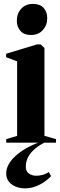

<svg xmlns="http://www.w3.org/2000/svg" viewBox="-20 -746 314 1004"><path d="M12.5 0V-18.5L69.5 -35.5V-425L12 -447V-465L174 -514H192.5L212.5 -495V-35.5L273 -18.5V0ZM141 -563Q106.5 -563 87.2 -584Q68 -605 68 -637.5Q68 -675.5 91 -700.5Q114 -725.5 153 -725.5H154Q189 -725.5 208 -704.8Q227 -684 227 -651Q227 -614.5 204 -588.8Q181 -563 142 -563ZM110.5 239Q85.5 239 63 230.2Q40.5 221.5 26.5 204.2Q12.5 187 12.5 161Q12.5 137 25 114Q37.5 91 60.8 69.8Q84 48.5 115 30.5Q146 12.5 182.5 -1L196 -5L213.5 -1Q174.5 19.5 153.2 40.8Q132 62 123.5 82.8Q115 103.5 115 124.5Q115 151.5 132 162.2Q149 173 169.5 173Q185.5 173 202.8 168.5Q220 164 235 153.5L247 175Q234 189.5 212.8 204.5Q191.5 219.5 165.2 229.2Q139 239 110.5 239Z"/></svg>

Font: Merriweather 144pt
Style: Bold
Weight: 700
Version: Version 2.100